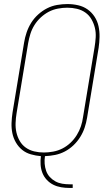

<svg xmlns="http://www.w3.org/2000/svg" viewBox="-20 -763 540 948"><path d="M324 165Q302 165 281.5 161.5Q261 158 243 149Q225 140 211 125Q197 110 189.5 91Q182 72 180.5 50.5Q179 29 182 8Q157 6 132.5 -1Q108 -8 89.5 -23Q71 -38 58.5 -59.5Q46 -81 41 -105.5Q36 -130 37 -156Q38 -182 42 -208L99 -553Q103 -578 111.5 -603Q120 -628 134 -650.5Q148 -673 168.5 -691.5Q189 -710 212.5 -722Q236 -734 262 -738.5Q288 -743 313 -743Q340 -743 366 -737Q392 -731 412.5 -716.5Q433 -702 447 -680.5Q461 -659 466.5 -633.5Q472 -608 471.5 -581Q471 -554 467 -527L410 -182Q406 -157 398 -133Q390 -109 376 -86.5Q362 -64 342.5 -45.5Q323 -27 300 -15Q277 -3 252 2Q227 7 202 8Q199 27 200.5 45.5Q202 64 208 81Q214 98 226 111Q238 124 253.5 132.5Q269 141 287 144Q305 147 324 147H339V165ZM197 -10Q219 -10 243 -14.5Q267 -19 288.5 -30Q310 -41 328 -58Q346 -75 359 -96Q372 -117 379.5 -139.5Q387 -162 390 -185L447 -530Q451 -554 452.5 -578.5Q454 -603 448.5 -625.5Q443 -648 431.5 -668Q420 -688 401.5 -701Q383 -714 360 -719.5Q337 -725 312 -725Q290 -725 266 -720.5Q242 -716 221 -705Q200 -694 181.5 -677Q163 -660 150 -639Q137 -618 130 -595.5Q123 -573 119 -550L62 -205Q58 -181 57 -156.5Q56 -132 61 -109.5Q66 -87 77.5 -67Q89 -47 107.5 -34Q126 -21 149 -15.5Q172 -10 197 -10Z"/></svg>

Font: Iosevka SS18 Thin
Style: Italic
Weight: 100
Italic angle: -9°
Monospace: yes
Designer: Belleve Invis
Foundry: Belleve Invis
Version: Version 25.1.1; ttfautohint (v1.8.4)